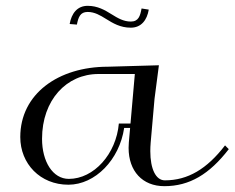

<svg xmlns="http://www.w3.org/2000/svg" viewBox="-20 -629 805 659"><path d="M442.8 -375 427.9 -205H387.9C378.8 -100.1 301.9 -15 216.3 -15C160.8 -15 124.3 -74.8 124.3 -152.5C124.3 -285.6 208.3 -375 317.8 -375ZM525.4 -405 350 -400C180.1 -400 49.6 -306.6 49.6 -158.6C49.6 -66.9 118.1 5 214.6 5C307 5 390.2 -81.1 406.2 -190H426.6L422.2 -140C421.7 -133.6 421.4 -127.4 421.4 -121.4C421.4 -41.8 468.8 10 544.1 10C630.6 10 698.7 -31 765.2 -117L752.4 -130C690.3 -49 624.6 -10 545.9 -10C514.7 -10 495.9 -49.1 495.9 -110.3C495.9 -119.7 496.3 -129.6 497.2 -140L510.4 -290ZM219.1 -546.6 243.9 -544.6C249 -569.9 255.1 -588 280.9 -588C304.6 -588 323.8 -576.6 344 -564C367.4 -549.4 392.8 -534 428.9 -534C465 -534 484.7 -560.4 490.6 -596L465.9 -599.9C461.1 -573.9 455.4 -555 428.9 -555C404 -555 383.9 -567 363 -580C339.9 -594.4 315.1 -609 280.9 -609C244.6 -609 225.4 -582.3 219.1 -546.6Z"/></svg>

Font: Galberik
Style: Regular
Weight: 400
Designer: Gluk
Foundry: Gluk
Version: Version 0.50